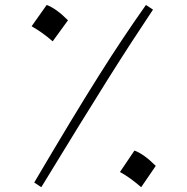

<svg xmlns="http://www.w3.org/2000/svg" viewBox="-20 -758 764 783"><path d="M119.6 -13.7Q200.7 -151.4 264.9 -257.6Q329.1 -363.8 382.3 -448.2Q435.5 -532.7 482.4 -602.8Q529.3 -672.9 575.2 -737.8L604 -718.8Q560.5 -653.8 515.6 -584.7Q470.7 -515.6 418.2 -432.1Q365.7 -348.6 299.8 -241.7Q233.9 -134.8 148.4 5.4ZM170.4 -737.8Q209 -723.6 257.3 -675.3L194.8 -589.4Q173.8 -607.9 152.6 -623Q131.3 -638.2 108.9 -650.9ZM528.3 -144Q566.9 -129.9 615.2 -81.5L555.7 5.4Q533.7 -13.7 512.2 -29.3Q490.7 -44.9 469.2 -56.6Z"/></svg>

Font: Pinar DS1-Light
Style: Regular
Weight: 300
Designer: Amin Abedi
Version: Version 2.000